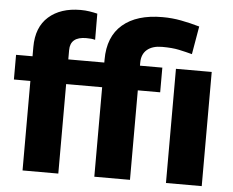

<svg xmlns="http://www.w3.org/2000/svg" viewBox="-53 -822 1072 885"><g transform="rotate(5 483.0 -380.0)"><path d="M248 0H82.5V-414.1H6.3V-528.3H82.5V-571.3Q82.5 -663.1 137.5 -711.7Q192.4 -760.3 285.2 -760.3Q306.6 -760.3 325.7 -757.3Q344.7 -754.4 362.8 -750L363.3 -628.9Q354.5 -631.3 345.2 -632.3Q335.9 -633.3 322.3 -633.3Q248 -633.3 248 -571.3V-528.3H414.6V-542Q414.6 -648.4 479.7 -704.3Q544.9 -760.3 664.1 -760.3Q708.5 -760.3 750 -752.4Q791.5 -744.6 835.9 -731.9L813.5 -602.1Q784.2 -609.9 752.7 -616.7Q721.2 -623.5 673.8 -623.5Q629.4 -623.5 604.5 -602.5Q579.6 -581.5 579.6 -542V-528.3H683.1V-414.1H579.6V0H414.6V-414.1H248ZM911.6 -528.3V0H746.1V-528.3Z"/></g></svg>

Font: Vazirmatn RD UI Black
Style: Regular
Weight: 900
Designer: Saber Rastikerdar
Foundry: Saber Rastikerdar
Version: Version 33.003